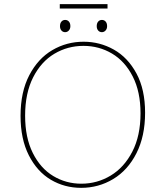

<svg xmlns="http://www.w3.org/2000/svg" viewBox="-20 -899 797 925"><path d="M79 -341Q79 -456 121 -536.5Q163 -617 232 -657.5Q301 -698 383 -698Q461 -698 528.5 -660Q596 -622 637.5 -545Q679 -468 679 -356Q679 -243 637.5 -161Q596 -79 525.5 -36.5Q455 6 371 6Q291 6 225 -33Q159 -72 119 -150.5Q79 -229 79 -341ZM657 -353Q657 -457 619.5 -530.5Q582 -604 519.5 -641Q457 -678 382 -678Q306 -678 242 -640Q178 -602 139.5 -526Q101 -450 101 -342Q101 -236 138 -162Q175 -88 236.5 -51Q298 -14 372 -14Q448 -14 513 -53Q578 -92 617.5 -168.5Q657 -245 657 -353ZM269 -773Q269 -787 276 -795Q283 -803 294 -803Q305 -803 312 -795Q319 -787 319 -773Q319 -760 311.5 -752Q304 -744 294 -744Q283 -744 276 -752Q269 -760 269 -773ZM446 -773Q446 -787 453 -795Q460 -803 471 -803Q482 -803 489 -795Q496 -787 496 -773Q496 -760 488.5 -752Q481 -744 471 -744Q460 -744 453 -752Q446 -760 446 -773ZM268 -879H498V-858H268Z"/></svg>

Font: Bitter Pro Thin
Style: Regular
Weight: 250
Designer: Sol Matas, and Bitter project Authors
Foundry: Sol Matas
Version: Version 1.010